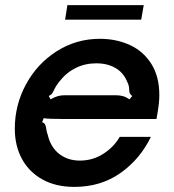

<svg xmlns="http://www.w3.org/2000/svg" viewBox="-20 -721 680 752"><path d="M38 -217Q38 -310 82 -391Q126 -472 202.5 -520.5Q279 -569 371 -569Q436 -569 489 -544.5Q542 -520 573 -470.5Q604 -421 604 -349Q604 -320 598 -285L593 -255H223Q171 -255 151 -258L145 -242Q153 -240 156 -234.5Q159 -229 161 -218Q163 -202 167 -193Q178 -145 211.5 -118.5Q245 -92 293 -92Q343 -92 384.5 -118.5Q426 -145 449 -185H571Q529 -98 452 -43.5Q375 11 271 11Q199 11 146.5 -18Q94 -47 66 -98.5Q38 -150 38 -217ZM178 -332Q194 -341 206.5 -344.5Q219 -348 234 -348H433Q449 -348 461.5 -344.5Q474 -341 487 -332L498 -345Q491 -350 489 -354.5Q487 -359 486.5 -363.5Q486 -368 486 -370Q486 -386 478 -401Q464 -436 432.5 -454.5Q401 -473 357 -473Q313 -473 276 -454.5Q239 -436 212 -401Q197 -382 191 -367Q187 -359 184 -354.5Q181 -350 171 -345ZM533 -644H235L244 -701H543Z"/></svg>

Font: Open Sauce Sans SemiBold Italic
Style: Regular
Weight: 600
Italic angle: -10°
Designer: Alfredo Marco Pradil
Foundry: Creative Sauce Fz LLC
Version: Version 1.477